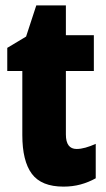

<svg xmlns="http://www.w3.org/2000/svg" viewBox="-20 -735 394 714"><path d="M265 -181Q280 -181 298 -186Q316 -191 336 -200V-72Q309 -57 279.5 -49Q250 -41 216 -41Q134 -41 98.5 -88.5Q63 -136 63 -233V-471H7V-557L77 -599L115 -715H225V-604H329V-471H225V-235Q225 -181 265 -181Z"/></svg>

Font: Noto Sans Tamil UI ExtraCondensed Black
Style: Regular
Weight: 900
Width: 2
Designer: Jelle Bosma - Monotype Design Team
Foundry: Monotype Imaging Inc.
Version: Version 2.004; ttfautohint (v1.8.4.7-5d5b)